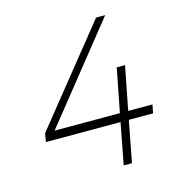

<svg xmlns="http://www.w3.org/2000/svg" viewBox="-104 -797 867 895"><g transform="rotate(-15 330.0 -349.5)"><path d="M587 -240 579 -199H462L424 0H384L422 -199H62L69 -240L438 -699H482L115 -240H430L471 -450H511L470 -240Z"/></g></svg>

Font: Gontserrat ExtraLight
Style: Italic
Weight: 275
Italic angle: -11.3°
Designer: Julieta Ulanovsky
Foundry: Julieta Ulanovsky
Version: Version 6.001